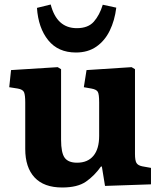

<svg xmlns="http://www.w3.org/2000/svg" viewBox="-20 -818 717 852"><path d="M256 14Q175 14 133.5 -30.5Q92 -75 92 -157V-363Q92 -395 87 -408Q82 -421 59 -425L21 -431L29 -507L236 -520L251 -511V-198Q251 -140 267 -118Q283 -96 322 -96Q369 -96 394.5 -126.5Q420 -157 420 -215V-364Q420 -400 414 -410.5Q408 -421 386 -425L352 -431L364 -507L564 -520L579 -511V-135Q579 -106 585.5 -95Q592 -84 611 -80L650 -73V0L446 7L432 -79H428Q399 -38 361.5 -12Q324 14 256 14ZM317 -585Q238 -585 194 -639.5Q150 -694 144 -783L205 -798Q232 -693 321 -693Q371 -693 396.5 -722Q422 -751 436 -797L496 -784Q489 -727 467 -682Q445 -637 407.5 -611Q370 -585 317 -585Z"/></svg>

Font: Literata 12pt
Style: Bold
Weight: 700
Designer: Latin by Veronika Burian and Jose Scaglione. Greek by Irene Vlachou. Cyrillic by Vera Evstafieva.
Foundry: TypeTogether
Version: Version 3.002